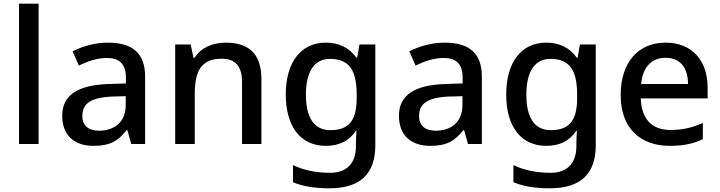

<svg xmlns="http://www.w3.org/2000/svg" viewBox="-20 -780 3902 1040"><path d="M189 0V-760H83V0Z M564 -549C492 -549 424 -528 373 -502L407 -425C453 -447 504 -466 559 -466C624 -466 662 -437 662 -358V-328L570 -325C399 -320 317 -263 317 -153C317 -41 389 10 486 10C576 10 619 -16 666 -75H670L691 0H766V-365C766 -491 699 -549 564 -549ZM589 -257 661 -259V-212C661 -118 599 -72 516 -72C463 -72 426 -96 426 -152C426 -215 466 -252 589 -257Z M1202 -549C1134 -549 1069 -523 1034 -467H1028L1013 -539H929V0H1035V-272C1035 -394 1070 -462 1180 -462C1256 -462 1291 -420 1291 -336V0H1396V-351C1396 -490 1327 -549 1202 -549Z M1745 -549C1609 -549 1528 -442 1528 -268C1528 -93 1609 10 1745 10C1815 10 1870 -15 1907 -71H1911C1910 -57 1908 -22 1908 -5V13C1908 104 1857 156 1770 156C1693 156 1623 142 1567 114V207C1622 230 1686 240 1764 240C1932 240 2013 161 2013 7V-539H1927L1915 -468H1910C1871 -523 1814 -549 1745 -549ZM1767 -461C1867 -461 1912 -406 1912 -268V-248C1912 -125 1868 -75 1769 -75C1682 -75 1637 -142 1637 -267C1637 -393 1683 -461 1767 -461Z M2388 -549C2316 -549 2248 -528 2197 -502L2231 -425C2277 -447 2328 -466 2383 -466C2448 -466 2486 -437 2486 -358V-328L2394 -325C2223 -320 2141 -263 2141 -153C2141 -41 2213 10 2310 10C2400 10 2443 -16 2490 -75H2494L2515 0H2590V-365C2590 -491 2523 -549 2388 -549ZM2413 -257 2485 -259V-212C2485 -118 2423 -72 2340 -72C2287 -72 2250 -96 2250 -152C2250 -215 2290 -252 2413 -257Z M2939 -549C2803 -549 2722 -442 2722 -268C2722 -93 2803 10 2939 10C3009 10 3064 -15 3101 -71H3105C3104 -57 3102 -22 3102 -5V13C3102 104 3051 156 2964 156C2887 156 2817 142 2761 114V207C2816 230 2880 240 2958 240C3126 240 3207 161 3207 7V-539H3121L3109 -468H3104C3065 -523 3008 -549 2939 -549ZM2961 -461C3061 -461 3106 -406 3106 -268V-248C3106 -125 3062 -75 2963 -75C2876 -75 2831 -142 2831 -267C2831 -393 2877 -461 2961 -461Z M3585 -549C3440 -549 3342 -446 3342 -265C3342 -84 3450 10 3607 10C3683 10 3733 -1 3787 -26V-114C3730 -89 3680 -76 3611 -76C3511 -76 3454 -136 3451 -247H3813V-305C3813 -455 3726 -549 3585 -549ZM3585 -467C3668 -467 3706 -409 3707 -325H3453C3461 -416 3509 -467 3585 -467Z"/></svg>

Font: Noto Sans Arabic UI Md
Style: Regular
Weight: 500
Designer: Monotype Design Team, Nadine Chahine and Nizar Qandah
Foundry: Monotype Imaging Inc.
Version: Version 2.010